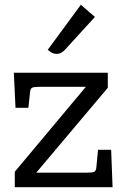

<svg xmlns="http://www.w3.org/2000/svg" viewBox="-20 -785 523 805"><path d="M42 -65 340 -421H145Q122 -421 114.5 -417Q107 -413 106 -398L99 -333H45L38 -480H432V-417L132 -61H345Q368 -61 375.5 -65Q383 -69 384 -84L391 -157H446L452 0H42ZM180 -576 319 -765 378 -714 252 -576Q236 -559 218 -559Q208 -559 200.5 -562.5Q193 -566 187.5 -570.5Q182 -575 180 -576Z"/></svg>

Font: Enriqueta
Style: Regular
Weight: 400
Designer: Viviana Monsalve, Gustavo Ibarra
Foundry: 72Puntos
Version: Version 2.000